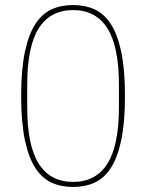

<svg xmlns="http://www.w3.org/2000/svg" viewBox="-20 -730 580 762"><path d="M270 12Q222 12 184 -5.5Q146 -23 119.5 -64.5Q93 -106 78.5 -175.5Q64 -245 64 -349Q64 -453 78.5 -522.5Q93 -592 119.5 -633.5Q146 -675 184 -692.5Q222 -710 270 -710Q318 -710 356 -692.5Q394 -675 420.5 -633.5Q447 -592 461.5 -522.5Q476 -453 476 -349Q476 -245 461.5 -175.5Q447 -106 420.5 -64.5Q394 -23 356 -5.5Q318 12 270 12ZM270 -8Q360 -8 406 -80Q452 -152 452 -305V-393Q452 -546 406 -618Q360 -690 270 -690Q180 -690 134 -618Q88 -546 88 -393V-305Q88 -152 134 -80Q180 -8 270 -8Z"/></svg>

Font: IBM Plex Sans Condensed Thin
Style: Regular
Weight: 100
Width: 3
Designer: Mike Abbink, Paul van der Laan, Pieter van Rosmalen
Foundry: Bold Monday
Version: Version 1.3